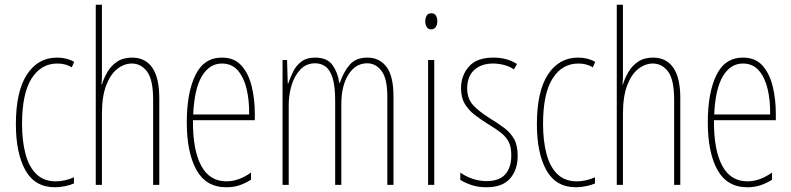

<svg xmlns="http://www.w3.org/2000/svg" viewBox="-20 -780 3339 810"><path d="M212 10Q127 10 87 -62Q47 -134 47 -256Q47 -394 93.5 -465.5Q140 -537 221 -537Q262 -537 293 -519L283 -496Q257 -512 222 -512Q153 -512 113 -448.5Q73 -385 73 -257Q73 -186 87.5 -131Q102 -76 133.5 -45.5Q165 -15 215 -15Q253 -15 292 -32V-6Q276 1 254 5.5Q232 10 212 10Z M410 -492Q410 -469 410 -455Q410 -441 408 -424H410Q418 -450 433 -476Q448 -502 473.5 -519.5Q499 -537 537 -537Q593 -537 622.5 -494.5Q652 -452 652 -366V0H626V-360Q626 -444 600.5 -478Q575 -512 536 -512Q504 -512 475 -489.5Q446 -467 428 -420Q410 -373 410 -298V0H384V-760H410Z M916 -537Q969 -537 999 -503Q1029 -469 1042 -415Q1055 -361 1055 -301V-273H794Q793 -148 828.5 -81.5Q864 -15 935 -15Q987 -15 1039 -52V-22Q1018 -8 992 1Q966 10 935 10Q849 10 808.5 -63.5Q768 -137 768 -264Q768 -388 804 -462.5Q840 -537 916 -537ZM916 -512Q864 -512 832 -459Q800 -406 795 -297H1031Q1032 -356 1020.5 -404.5Q1009 -453 983.5 -482.5Q958 -512 916 -512Z M1530 -537Q1581 -537 1610.5 -498Q1640 -459 1640 -374V0H1614V-372Q1614 -449 1589.5 -481Q1565 -513 1529 -513Q1480 -513 1450 -465.5Q1420 -418 1420 -341V0H1394V-355Q1394 -417 1383 -451.5Q1372 -486 1353 -499.5Q1334 -513 1310 -513Q1272 -513 1247 -486.5Q1222 -460 1210 -420Q1198 -380 1198 -337V0H1172V-527H1191L1194 -428H1196Q1204 -451 1216 -476.5Q1228 -502 1250.5 -519.5Q1273 -537 1310 -537Q1361 -537 1383.5 -504.5Q1406 -472 1411 -431H1414Q1429 -476 1455 -506.5Q1481 -537 1530 -537Z M1800 -724Q1814 -724 1819.5 -713.5Q1825 -703 1825 -691Q1825 -675 1818 -665.5Q1811 -656 1799 -656Q1786 -656 1780 -666.5Q1774 -677 1774 -690Q1774 -702 1779.5 -713Q1785 -724 1800 -724ZM1812 -527V0H1786V-527Z M2164 -123Q2164 -63 2131.5 -26.5Q2099 10 2033 10Q1996 10 1967.5 0Q1939 -10 1922 -21V-52Q1944 -36 1973 -26Q2002 -16 2033 -16Q2086 -16 2111.5 -44.5Q2137 -73 2137 -125Q2137 -160 2126 -181.5Q2115 -203 2094 -219.5Q2073 -236 2043 -254Q2009 -275 1982.5 -295.5Q1956 -316 1940.5 -342.5Q1925 -369 1925 -408Q1925 -461 1958 -499Q1991 -537 2061 -537Q2120 -537 2161 -510L2148 -487Q2132 -499 2108 -505.5Q2084 -512 2060 -512Q2011 -512 1981 -485Q1951 -458 1951 -407Q1951 -364 1975.5 -337Q2000 -310 2048 -280Q2081 -260 2107 -240.5Q2133 -221 2148.5 -194Q2164 -167 2164 -123Z M2410 10Q2325 10 2285 -62Q2245 -134 2245 -256Q2245 -394 2291.5 -465.5Q2338 -537 2419 -537Q2460 -537 2491 -519L2481 -496Q2455 -512 2420 -512Q2351 -512 2311 -448.5Q2271 -385 2271 -257Q2271 -186 2285.5 -131Q2300 -76 2331.5 -45.5Q2363 -15 2413 -15Q2451 -15 2490 -32V-6Q2474 1 2452 5.5Q2430 10 2410 10Z M2608 -492Q2608 -469 2608 -455Q2608 -441 2606 -424H2608Q2616 -450 2631 -476Q2646 -502 2671.5 -519.5Q2697 -537 2735 -537Q2791 -537 2820.5 -494.5Q2850 -452 2850 -366V0H2824V-360Q2824 -444 2798.5 -478Q2773 -512 2734 -512Q2702 -512 2673 -489.5Q2644 -467 2626 -420Q2608 -373 2608 -298V0H2582V-760H2608Z M3114 -537Q3167 -537 3197 -503Q3227 -469 3240 -415Q3253 -361 3253 -301V-273H2992Q2991 -148 3026.5 -81.5Q3062 -15 3133 -15Q3185 -15 3237 -52V-22Q3216 -8 3190 1Q3164 10 3133 10Q3047 10 3006.5 -63.5Q2966 -137 2966 -264Q2966 -388 3002 -462.5Q3038 -537 3114 -537ZM3114 -512Q3062 -512 3030 -459Q2998 -406 2993 -297H3229Q3230 -356 3218.5 -404.5Q3207 -453 3181.5 -482.5Q3156 -512 3114 -512Z"/></svg>

Font: Noto Sans Gujarati ExtraCondensed Thin
Style: Regular
Weight: 100
Width: 2
Designer: Jelle Bosma - Monotype Design Team, Universal Thirst
Foundry: Monotype Imaging Inc.
Version: Version 2.106; ttfautohint (v1.8.4.7-5d5b)